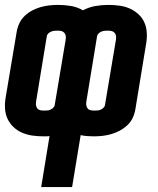

<svg xmlns="http://www.w3.org/2000/svg" viewBox="-23 -548 643 783"><path d="M145 215 179 7Q173 8 167 8Q161 8 155 8Q132 8 110 5Q88 2 68 -6.5Q48 -15 32.5 -29.5Q17 -44 8 -63Q-1 -82 -2.5 -104.5Q-4 -127 0 -150L45 -418Q48 -436 56 -453Q64 -470 77.5 -483Q91 -496 108 -505Q125 -514 142.5 -519Q160 -524 178 -526Q196 -528 214 -528Q241 -528 267 -523.5Q293 -519 315 -506Q340 -519 366.5 -523.5Q393 -528 419 -528Q441 -528 463.5 -525Q486 -522 505.5 -513.5Q525 -505 541 -490.5Q557 -476 565.5 -457Q574 -438 575.5 -415.5Q577 -393 573 -370L529 -102Q526 -84 518 -67Q510 -50 496 -37Q482 -24 465 -15Q448 -6 430.5 -1Q413 4 395.5 6Q378 8 360 8Q346 8 332.5 7Q319 6 306 3L271 215ZM156 -97Q163 -97 169.5 -97.5Q176 -98 182 -100.5Q188 -103 193.5 -108Q199 -113 200 -119L245 -387Q246 -395 245 -402Q244 -409 239 -414.5Q234 -420 227 -421.5Q220 -423 212 -423Q206 -423 199.5 -422.5Q193 -422 186.5 -419.5Q180 -417 174.5 -412Q169 -407 168 -401L124 -133Q123 -125 124 -118Q125 -111 129.5 -105.5Q134 -100 141.5 -98.5Q149 -97 156 -97ZM361 -97Q368 -97 374.5 -97.5Q381 -98 387 -100.5Q393 -103 398.5 -108Q404 -113 405 -119L450 -387Q451 -395 450 -402Q449 -409 444 -414.5Q439 -420 432 -421.5Q425 -423 417 -423Q411 -423 404.5 -422.5Q398 -422 391.5 -419.5Q385 -417 379.5 -412Q374 -407 373 -401L329 -133Q328 -125 329 -118Q330 -111 334.5 -105.5Q339 -100 346.5 -98.5Q354 -97 361 -97Z"/></svg>

Font: Iosevka SS04 XBd Ex
Style: Italic
Weight: 800
Width: 7
Italic angle: -9°
Monospace: yes
Designer: Belleve Invis
Foundry: Belleve Invis
Version: Version 19.0.0; ttfautohint (v1.8.4)